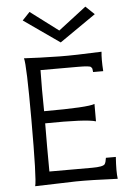

<svg xmlns="http://www.w3.org/2000/svg" viewBox="-58 -896 641 945"><g transform="rotate(-5 262.5 -423.5)"><path d="M485 5Q480 -30 485 -103H436Q433 -81 427 -72Q418 -60 364 -60H153Q152 -187 153 -298Q356 -301 403 -286V-372Q370 -358 153 -358Q151 -468 153 -561H338Q398 -561 402 -554Q408 -548 408 -545L410 -529H460Q456 -590 460 -625Q325 -619 253 -620Q144 -622 77 -626Q87 -593 87 -324Q87 -27 77 6Q213 2 279 0Q350 -1 485 5ZM443 -812Q298 -711 264 -688L87 -812L124 -851Q261 -747 262 -747L400 -853Z"/></g></svg>

Font: GFS Neohellenic Rg
Style: Regular
Weight: 400
Designer: Takis Katsoulidis and George D. Matthiopoulos
Foundry: Takis Katsoulidis and George D. Matthiopoulos
Version: Version 1.0